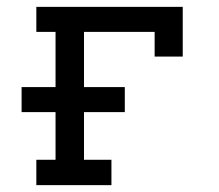

<svg xmlns="http://www.w3.org/2000/svg" viewBox="-20 -540 640 560"><path d="M86 0V-74H142V-213H43V-286H142V-447H86V-520H513V-375H431V-447H225V-286H344V-213H225V-74H305V0Z"/></svg>

Font: Iosevka Plex Etoile
Style: Regular
Weight: 400
Designer: Belleve Invis
Foundry: Belleve Invis
Version: Version 25.1.1; ttfautohint (v1.8.4)